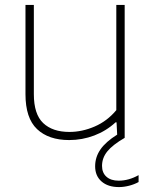

<svg xmlns="http://www.w3.org/2000/svg" viewBox="-20 -560 618 780"><path d="M543 151.5V179.5Q526 189 504.5 194.5Q483 200 463.5 200Q418.5 200 392.5 177.2Q366.5 154.5 366.5 115.5Q366.5 78.5 388 47.2Q409.5 16 456 -13L453.5 -63H449.5Q411.5 -28 362.8 -9.5Q314 9 261 9Q177.5 9 130.5 -35.5Q83.5 -80 83.5 -177.5V-540H117.5V-177.5Q117.5 -96 155.5 -60Q193.5 -24 262 -24Q313.5 -24 364.5 -46Q415.5 -68 452.5 -112.5V-540H486.5V0Q437.5 28.5 416 55Q394.5 81.5 394.5 114Q394.5 142 412.5 158Q430.5 174 462 174Q503 174 543 151.5Z"/></svg>

Font: Encode Sans Semi Expanded Thin
Style: Regular
Weight: 250
Width: 6
Designer: Multiple Designers
Foundry: Impallari Type
Version: Version 2.000